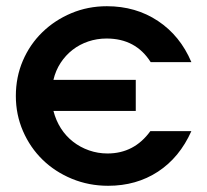

<svg xmlns="http://www.w3.org/2000/svg" viewBox="-20 -585 667 618"><path d="M417 -328V-228H152Q160 -197 176 -172Q192 -147 215 -129Q238 -111 266.5 -101Q295 -91 326 -91Q412 -91 464 -163H596Q558 -78 488.5 -32.5Q419 13 328 13Q266 13 211.5 -9.5Q157 -32 117 -71Q77 -110 54 -163Q31 -216 31 -276Q31 -337 53.5 -389.5Q76 -442 116 -481Q156 -520 209.5 -542.5Q263 -565 324 -565Q417 -565 488.5 -517.5Q560 -470 596 -385H465Q417 -461 323 -461Q292 -461 264 -451.5Q236 -442 213.5 -424.5Q191 -407 175 -382.5Q159 -358 152 -328Z"/></svg>

Font: Involve SemiBold
Style: Regular
Weight: 600
Designer: Stefan Peev
Foundry: Context Ltd.
Version: Version 1.001